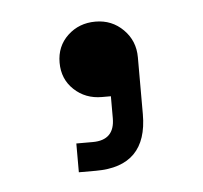

<svg xmlns="http://www.w3.org/2000/svg" viewBox="-31 -745 295 279"><g transform="rotate(-5 117.0 -606.0)"><path d="M74 -498V-540H98Q130 -540 130 -572V-604H117Q93 -604 76.5 -619.5Q60 -635 60 -659Q60 -683 76.5 -698.5Q93 -714 117 -714Q141 -714 157.5 -697.5Q174 -681 174 -657V-574Q174 -498 99 -498Z"/></g></svg>

Font: Space Grotesk Light
Style: Regular
Weight: 300
Designer: Florian Karsten
Foundry: Florian Karsten
Version: Version 2.000